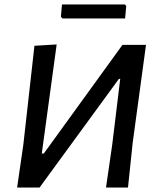

<svg xmlns="http://www.w3.org/2000/svg" viewBox="-20 -844 711 864"><path d="M542 -824 548 -817 543 -761H261L254 -769L259 -824ZM57 0 85 -193 135 -638 235 -644 168 -153H177L531 -642H637L577 -201L556 0H457L485 -193L521 -489H515L158 0Z"/></svg>

Font: Alegreya Sans SC Medium
Style: Italic
Weight: 500
Italic angle: -7°
Designer: Juan Pablo del Peral
Foundry: Huerta Tipografica
Version: Version 2.007